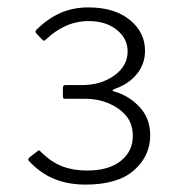

<svg xmlns="http://www.w3.org/2000/svg" viewBox="-20 -877 507 519"><path d="M78 -787Q74 -791 78 -796Q109 -827 143.5 -842Q178 -857 219 -857Q289 -857 330.5 -823.5Q372 -790 372 -740Q372 -704 350 -677Q328 -650 291 -637Q284 -634 284 -632.5Q284 -631 291 -629Q329 -618 357.5 -587.5Q386 -557 386 -511Q386 -455 342 -416.5Q298 -378 211 -378Q165 -378 127.5 -393Q90 -408 59 -441Q56 -444 56.5 -446Q57 -448 59 -451L81 -468Q86 -473 89 -468Q118 -439 148 -427.5Q178 -416 215 -416Q274 -416 306.5 -442Q339 -468 339 -509Q339 -543 320.5 -564.5Q302 -586 273 -598Q244 -610 212 -610H156Q150 -610 150 -615V-641Q150 -646 156 -647H201Q253 -647 289 -673Q325 -699 325 -738Q325 -773 295.5 -796.5Q266 -820 220 -820Q187 -820 158 -807Q129 -794 105 -771Q102 -767 99.5 -767Q97 -767 94 -770L78 -787Z"/></svg>

Font: Libre Franklin Thin Light
Style: Regular
Weight: 300
Version: Version 3.000